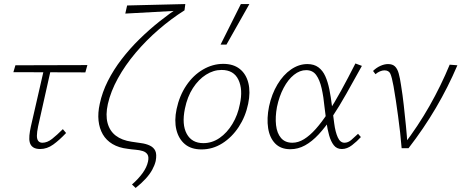

<svg xmlns="http://www.w3.org/2000/svg" viewBox="-20 -731 2276 947"><path d="M178 4Q156 4 143.5 -4.5Q131 -13 127 -28Q123 -43 125 -63Q127 -83 132 -106L201 -407H235L168 -108Q162 -79 162 -61.5Q162 -44 169 -35.5Q176 -27 189 -27Q213 -27 237 -46Q261 -65 290 -94L306 -75Q273 -40 242.5 -18Q212 4 178 4ZM46 -375 56 -409 411 -410 401 -374Z M649 196 631 179Q663 151 683.5 122.5Q704 94 710 66Q715 43 707.5 31Q700 19 684 14Q668 9 648.5 7.5Q629 6 610 3Q566 -2 535 -20.5Q504 -39 487 -68.5Q470 -98 466 -136Q462 -174 472 -219Q484 -276 512 -331.5Q540 -387 580 -439Q620 -491 668 -538Q716 -585 767 -625.5Q818 -666 868 -699L890 -680Q825 -639 763 -585.5Q701 -532 649 -470.5Q597 -409 561.5 -344.5Q526 -280 512 -218Q500 -164 510.5 -124.5Q521 -85 551 -62Q581 -39 629 -32Q653 -28 676.5 -25Q700 -22 719 -13Q738 -4 746 13Q754 30 748 63Q743 84 731 106Q719 128 698.5 150.5Q678 173 649 196ZM598 -664 607 -704 894 -711 890 -680Z M974 6Q923 6 892 -20Q861 -46 850 -91Q839 -136 851 -193Q865 -259 899 -309.5Q933 -360 981 -388Q1029 -416 1081 -416Q1131 -416 1162.5 -391Q1194 -366 1205 -321.5Q1216 -277 1204 -219Q1191 -156 1157.5 -105Q1124 -54 1076.5 -24Q1029 6 974 6ZM983 -25Q1026 -25 1063 -50.5Q1100 -76 1126.5 -120Q1153 -164 1163 -217Q1179 -289 1156 -337.5Q1133 -386 1073 -386Q1033 -386 996 -362.5Q959 -339 931.5 -296.5Q904 -254 892 -195Q876 -117 901 -71Q926 -25 983 -25ZM1068 -511 1168 -711H1210L1097 -511Z M1412 5Q1365 5 1337.5 -23Q1310 -51 1302.5 -99Q1295 -147 1307 -206Q1320 -267 1348.5 -314.5Q1377 -362 1415.5 -388.5Q1454 -415 1496 -415Q1529 -415 1550.5 -399Q1572 -383 1584.5 -355Q1597 -327 1604.5 -290Q1612 -253 1617 -211Q1623 -164 1628.5 -122Q1634 -80 1646 -53.5Q1658 -27 1679 -27Q1697 -27 1713 -41Q1729 -55 1746 -71L1760 -55Q1741 -34 1716.5 -15Q1692 4 1666 4Q1641 4 1626.5 -14.5Q1612 -33 1603.5 -63Q1595 -93 1590 -129Q1585 -165 1581 -200Q1576 -253 1566.5 -295Q1557 -337 1539.5 -361Q1522 -385 1490 -385Q1459 -385 1430 -362Q1401 -339 1379 -297.5Q1357 -256 1346 -203Q1337 -154 1341.5 -114Q1346 -74 1366 -50.5Q1386 -27 1422 -27Q1451 -27 1479.5 -44.5Q1508 -62 1537.5 -95Q1567 -128 1598 -175.5Q1629 -223 1662.5 -284Q1696 -345 1733 -418L1765 -406Q1724 -332 1688.5 -269Q1653 -206 1619 -155Q1585 -104 1552 -68.5Q1519 -33 1484.5 -14Q1450 5 1412 5Z M1961 0Q1958 -38 1953.5 -78Q1949 -118 1943.5 -158Q1938 -198 1932.5 -235.5Q1927 -273 1921 -306Q1913 -350 1905.5 -367Q1898 -384 1876 -384Q1866 -384 1854 -379Q1842 -374 1832 -365L1820 -381Q1836 -397 1856 -406Q1876 -415 1894 -415Q1916 -415 1928 -403.5Q1940 -392 1946.5 -369Q1953 -346 1958 -311Q1966 -262 1971.5 -212Q1977 -162 1982 -112Q1987 -62 1990 -13L1970 -15Q2042 -109 2098.5 -208.5Q2155 -308 2198 -412L2236 -409Q2190 -301 2130 -199Q2070 -97 1995 0Z"/></svg>

Font: Ysabeau Office ExtraLight
Style: Italic
Weight: 250
Italic angle: -12°
Designer: Christian Thalmann (Catharsis Fonts)
Version: Version 2.001;gftools[0.9.30]; featfreeze: tnum,lnum,ss02